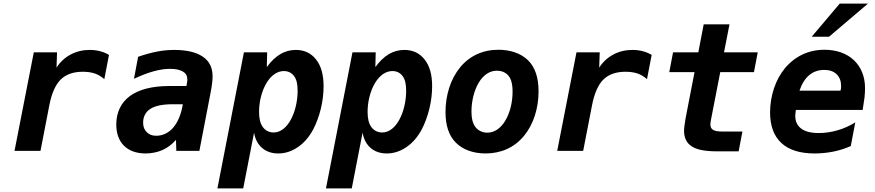

<svg xmlns="http://www.w3.org/2000/svg" viewBox="-20 -837 4856 1065"><path d="M60.5 0H204.6L253.4 -252C266.6 -320.8 288.6 -368.2 316.9 -396C347.2 -425.8 389.2 -439 439.5 -439C462.9 -439 486.8 -436 506.3 -429.2C522.9 -423.3 542 -413.1 558.6 -397.9L584.5 -532.2C570.3 -541 554.2 -547.9 536.1 -552.7C518.1 -557.6 498.5 -560.1 478 -560.1C439.9 -560.1 404.3 -551.8 372.1 -534.7C339.8 -517.6 313.5 -493.2 293.5 -461.9L296.4 -546.9H167.5Z M787.1 14.2C819.8 14.2 853 7.8 881.3 -4.9C908.2 -16.6 933.1 -35.2 956.1 -61L958 0H1085.9L1146 -312C1150.9 -337.4 1153.3 -350.1 1155.8 -369.1C1158.2 -387.2 1159.2 -400.9 1159.2 -412.6C1159.2 -460 1143.1 -497.1 1104.5 -522.9C1067.9 -547.9 1013.7 -560.1 946.3 -560.1C913.1 -560.1 883.3 -557.1 850.6 -550.8C817.9 -544.4 782.7 -534.7 746.1 -522L723.1 -399.9C765.1 -419.4 799.3 -432.6 831.5 -441.4C865.2 -450.7 894.5 -455.1 922.9 -455.1C953.1 -455.1 977.5 -450.2 994.1 -440.4C1010.7 -430.7 1019 -416.5 1019 -397.9V-389.6C1019 -388.7 1018.6 -386.2 1018.1 -383.8L1014.2 -359.9H919.9C824.7 -359.9 751.5 -341.3 701.2 -304.7C650.4 -267.6 625 -212.4 625 -146.5C625 -100.1 637.7 -58.1 668 -28.3C697.3 0.5 738.8 14.2 787.1 14.2ZM846.7 -84C822.8 -84 807.1 -90.8 793.9 -104C780.8 -117.2 773.9 -133.3 773.9 -156.7C773.9 -189.5 787.6 -216.3 814.5 -233.4C841.3 -250.5 882.8 -258.8 939 -258.8H994.1C984.9 -201.2 965.3 -157.7 940.9 -129.4C915 -99.1 881.8 -84 846.7 -84Z M1186 208H1329.1L1389.2 -101.1C1395.5 -64.5 1410.6 -36.1 1434.1 -16.1C1457.5 3.9 1487.3 14.2 1523.4 14.2C1562 14.2 1598.1 2.4 1632.3 -21C1666.5 -44.4 1694.8 -77.1 1717.3 -119.1C1734.4 -151.4 1749.5 -191.9 1759.8 -234.4C1770 -276.9 1774.9 -319.8 1774.9 -358.4C1774.9 -423.3 1761.2 -471.2 1733.4 -506.8C1705.6 -542.5 1667.5 -560.1 1621.1 -560.1C1589.4 -560.1 1560.1 -551.8 1534.7 -536.6C1507.8 -520.5 1482.9 -496.6 1460 -464.8L1461.9 -546.9H1333ZM1497.6 -102.1C1473.1 -102.1 1452.1 -113.3 1438.5 -131.3C1422.9 -151.9 1417 -181.2 1417 -216.8C1417 -272.9 1431.6 -331.5 1457.5 -375.5C1483.9 -419.9 1518.6 -442.9 1554.7 -442.9C1577.6 -442.9 1597.2 -433.6 1610.8 -415.5C1624.5 -397.5 1630.9 -372.1 1630.9 -333.5C1630.9 -275.9 1616.7 -215.3 1591.8 -170.9C1568.8 -129.9 1536.6 -102.1 1497.6 -102.1Z M1788.1 208H1931.2L1991.2 -101.1C1997.6 -64.5 2012.7 -36.1 2036.1 -16.1C2059.6 3.9 2089.4 14.2 2125.5 14.2C2164.1 14.2 2200.2 2.4 2234.4 -21C2268.6 -44.4 2296.9 -77.1 2319.3 -119.1C2336.4 -151.4 2351.6 -191.9 2361.8 -234.4C2372.1 -276.9 2377 -319.8 2377 -358.4C2377 -423.3 2363.3 -471.2 2335.4 -506.8C2307.6 -542.5 2269.5 -560.1 2223.1 -560.1C2191.4 -560.1 2162.1 -551.8 2136.7 -536.6C2109.9 -520.5 2085 -496.6 2062 -464.8L2064 -546.9H1935.1ZM2099.6 -102.1C2075.2 -102.1 2054.2 -113.3 2040.5 -131.3C2024.9 -151.9 2019 -181.2 2019 -216.8C2019 -272.9 2033.7 -331.5 2059.6 -375.5C2085.9 -419.9 2120.6 -442.9 2156.7 -442.9C2179.7 -442.9 2199.2 -433.6 2212.9 -415.5C2226.6 -397.5 2232.9 -372.1 2232.9 -333.5C2232.9 -275.9 2218.8 -215.3 2193.8 -170.9C2170.9 -129.9 2138.7 -102.1 2099.6 -102.1Z M2673.3 14.2C2756.8 14.2 2832 -17.1 2886.7 -83.5C2939 -147 2967.3 -236.3 2967.3 -330.1C2967.3 -403.8 2949.7 -462.9 2908.7 -502.9C2868.7 -542 2809.6 -561 2744.6 -561C2657.2 -561 2584 -526.4 2532.2 -463.4C2478.5 -397.9 2451.2 -307.6 2451.2 -215.8C2451.2 -143.6 2468.3 -85 2509.8 -44.4C2544.4 -10.3 2599.6 14.2 2673.3 14.2ZM2683.1 -101.1C2654.3 -101.1 2632.3 -113.8 2618.7 -130.4C2600.6 -152.3 2595.2 -184.6 2595.2 -218.8C2595.2 -271.5 2607.9 -332.5 2635.7 -378.9C2662.1 -422.4 2696.8 -444.8 2736.3 -444.8C2759.8 -444.8 2784.2 -437 2800.8 -416.5C2814.9 -398.9 2823.2 -372.6 2823.2 -328.1C2823.2 -266.1 2807.1 -208 2782.7 -167.5C2755.9 -123 2720.7 -101.1 2683.1 -101.1Z M3070.8 0H3214.8L3263.7 -252C3276.9 -320.8 3298.8 -368.2 3327.1 -396C3357.4 -425.8 3399.4 -439 3449.7 -439C3473.1 -439 3497.1 -436 3516.6 -429.2C3533.2 -423.3 3552.2 -413.1 3568.8 -397.9L3594.7 -532.2C3580.6 -541 3564.5 -547.9 3546.4 -552.7C3528.3 -557.6 3508.8 -560.1 3488.3 -560.1C3450.2 -560.1 3414.6 -551.8 3382.3 -534.7C3350.1 -517.6 3323.7 -493.2 3303.7 -461.9L3306.6 -546.9H3177.7Z M3957.5 2.4H4077.1L4098.1 -107.4H3988.3C3962.4 -107.4 3944.8 -110.4 3935.1 -116.7C3925.3 -122.6 3920.4 -133.3 3920.4 -146.5C3920.4 -150.4 3920.9 -153.8 3921.4 -158.7C3922.4 -168 3923.8 -172.4 3924.3 -175.8L3975.1 -437H4162.1L4183.1 -546.9H3996.1L4026.4 -702.1H3883.3L3853.5 -546.9H3713.4L3692.4 -437H3832.5L3783.2 -182.6C3780.3 -167 3777.8 -149.4 3776.9 -141.6C3775.4 -130.4 3774.4 -122.6 3774.4 -111.8C3774.4 -74.7 3786.6 -44.9 3816.4 -25.4C3844.2 -6.8 3888.7 2.4 3957.5 2.4Z M4482.4 -633.3H4578.6L4794.4 -816.9H4637.7ZM4499 14.2C4533.7 14.2 4568.8 10.7 4602.5 3.9C4636.2 -2.9 4668.5 -13.2 4699.2 -26.9L4724.1 -158.2C4693.8 -139.2 4661.1 -124.5 4626 -114.3C4590.8 -104 4555.2 -99.1 4521.5 -99.1C4477.5 -99.1 4445.8 -107.4 4423.8 -124C4403.8 -139.2 4391.1 -161.1 4391.1 -196.8L4392.6 -211.4C4393.1 -216.3 4393.6 -221.7 4394.5 -227.1H4765.1C4769.5 -253.4 4773.9 -283.7 4775.4 -296.4C4777.3 -313.5 4778.3 -335 4778.3 -348.1C4778.3 -414.1 4754.9 -466.3 4717.3 -502.4C4677.2 -541 4619.1 -561 4553.2 -561C4507.3 -561 4466.3 -551.3 4431.2 -534.7C4395 -517.6 4361.3 -491.7 4333.5 -458C4307.6 -426.3 4287.6 -390.1 4272.9 -346.2C4258.8 -303.2 4251.5 -258.3 4251.5 -213.9C4251.5 -140.6 4271.5 -83 4314.5 -43.5C4356.4 -4.9 4417.5 14.2 4499 14.2ZM4414.6 -334C4427.7 -372.6 4445.8 -401.4 4468.8 -420.4C4491.7 -439.5 4519.5 -449.2 4552.2 -449.2C4581.1 -449.2 4604 -441.4 4620.6 -425.3C4637.2 -409.2 4645.5 -387.7 4645.5 -359.9C4645.5 -356 4645.5 -352.1 4645 -347.7C4644.5 -343.3 4643.6 -338.4 4642.1 -334Z"/></svg>

Font: Hack
Style: Bold Oblique
Weight: 700
Italic angle: -12°
Monospace: yes
Designer: Christopher Simpkins
Foundry: Christopher Simpkins
Version: Version 2.010